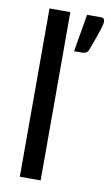

<svg xmlns="http://www.w3.org/2000/svg" viewBox="-81 -738 449 780"><g transform="rotate(10 143.0 -347.5)"><path d="M58.6 0ZM144.5 -694.3V0H58.6V-694.3ZM270.5 -695.3Q280.8 -695.3 283.4 -690.2Q286.1 -685.1 286.1 -679.7Q286.1 -675.3 284.4 -667.5Q282.7 -659.7 278.3 -645.8Q273.9 -631.8 266.4 -610.6Q258.8 -589.4 247.1 -558.1Q243.2 -547.4 235.8 -543.9Q228.5 -540.5 216.8 -540.5H187L213.4 -695.3Z"/></g></svg>

Font: Carlito
Style: Regular
Weight: 400
Designer: Lukasz Dziedzic
Foundry: tyPoland Lukasz Dziedzic
Version: Version 1.104